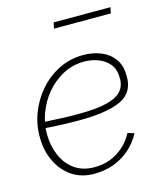

<svg xmlns="http://www.w3.org/2000/svg" viewBox="-108 -788 746 878"><g transform="rotate(-15 264.5 -348.5)"><path d="M230 10Q169 10 125 -20Q81 -50 57 -100Q33 -150 32 -210Q30 -270 51 -326.5Q72 -383 111 -428.5Q150 -474 203.5 -501Q257 -528 320 -528Q366 -528 404 -512.5Q442 -497 465 -465.5Q488 -434 488 -386Q491 -307 425.5 -275.5Q360 -244 226 -244Q188 -244 146 -245.5Q104 -247 52 -251L60 -279Q114 -276 153.5 -274.5Q193 -273 229 -273Q315 -273 365 -285.5Q415 -298 436 -323Q457 -348 455 -385Q455 -426 434 -450.5Q413 -475 381.5 -486.5Q350 -498 316 -498Q262 -498 215.5 -473Q169 -448 135.5 -407.5Q102 -367 84 -317.5Q66 -268 67 -219Q68 -163 88 -117.5Q108 -72 146 -45.5Q184 -19 238 -19Q301 -19 349 -49.5Q397 -80 424 -131L455 -122Q434 -82 401 -52.5Q368 -23 325 -6.5Q282 10 230 10ZM223 -679 229 -707H498L492 -679Z"/></g></svg>

Font: Raleway Thin ExtraLight
Style: Italic
Weight: 250
Italic angle: -12°
Version: Version 4.026